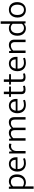

<svg xmlns="http://www.w3.org/2000/svg" viewBox="2230 -2980 980 5479"><g transform="rotate(-90 2719.5 -240.0)"><path d="M253 9Q221 9 191.5 0Q162 -9 141 -24V230H72V-476H130L140 -416Q165 -440 199.5 -458Q234 -476 282 -476Q327 -476 364 -461Q401 -446 427.5 -416.5Q454 -387 468.5 -344Q483 -301 483 -246Q483 -180 463.5 -132Q444 -84 411.5 -52.5Q379 -21 337.5 -6Q296 9 253 9ZM267 -419Q245 -419 225.5 -413Q206 -407 190 -397.5Q174 -388 161.5 -376.5Q149 -365 141 -354V-79Q164 -62 190.5 -54Q217 -46 244 -46Q275 -46 305 -56.5Q335 -67 358 -90.5Q381 -114 395.5 -152Q410 -190 410 -245Q410 -327 375 -373Q340 -419 267 -419Z M972 -230H636V-221Q636 -138 681 -92Q726 -46 804 -46Q839 -46 869 -51.5Q899 -57 931 -70L946 -18Q918 -6 880.5 1.5Q843 9 801 9Q752 9 709 -5Q666 -19 633.5 -48.5Q601 -78 582 -124Q563 -170 563 -234Q563 -289 579 -334Q595 -379 623.5 -410.5Q652 -442 692.5 -459Q733 -476 783 -476Q826 -476 860.5 -461.5Q895 -447 920 -420Q945 -393 958.5 -355Q972 -317 972 -271ZM900 -282Q900 -310 893 -335.5Q886 -361 871.5 -380.5Q857 -400 834 -411.5Q811 -423 779 -423Q721 -423 683.5 -385Q646 -347 638 -281Z M1081 0V-470H1131L1144 -376Q1161 -421 1201 -448.5Q1241 -476 1292 -476Q1317 -476 1335 -472Q1353 -468 1364 -463L1351 -401Q1339 -407 1324 -411Q1309 -415 1289 -415Q1260 -415 1235 -404.5Q1210 -394 1191 -374Q1172 -354 1161 -323Q1150 -292 1150 -252V0Z M1516 0H1446V-470H1498L1509 -405Q1542 -438 1580 -457.5Q1618 -477 1671 -477Q1721 -477 1753 -456.5Q1785 -436 1801 -400Q1836 -437 1878 -457Q1920 -477 1971 -477Q2043 -477 2079.5 -436.5Q2116 -396 2116 -324V0H2046V-308Q2046 -362 2023.5 -390.5Q2001 -419 1944 -419Q1910 -419 1876 -402Q1842 -385 1815 -354Q1816 -347 1816 -339Q1816 -331 1816 -324V0H1746V-308Q1746 -362 1724 -390.5Q1702 -419 1646 -419Q1611 -419 1577.5 -401Q1544 -383 1516 -351Z M2637 -230H2301V-221Q2301 -138 2346 -92Q2391 -46 2469 -46Q2504 -46 2534 -51.5Q2564 -57 2596 -70L2611 -18Q2583 -6 2545.5 1.5Q2508 9 2466 9Q2417 9 2374 -5Q2331 -19 2298.5 -48.5Q2266 -78 2247 -124Q2228 -170 2228 -234Q2228 -289 2244 -334Q2260 -379 2288.5 -410.5Q2317 -442 2357.5 -459Q2398 -476 2448 -476Q2491 -476 2525.5 -461.5Q2560 -447 2585 -420Q2610 -393 2623.5 -355Q2637 -317 2637 -271ZM2565 -282Q2565 -310 2558 -335.5Q2551 -361 2536.5 -380.5Q2522 -400 2499 -411.5Q2476 -423 2444 -423Q2386 -423 2348.5 -385Q2311 -347 2303 -281Z M2991 -417H2843V-126Q2843 -85 2862.5 -71Q2882 -57 2914 -57Q2939 -57 2963 -62Q2987 -67 3005 -73L3016 -20Q2996 -12 2966 -6Q2936 0 2901 0Q2773 0 2773 -117V-417H2696V-470H2773V-620H2843V-470H2991Z M3342 -417H3194V-126Q3194 -85 3213.5 -71Q3233 -57 3265 -57Q3290 -57 3314 -62Q3338 -67 3356 -73L3367 -20Q3347 -12 3317 -6Q3287 0 3252 0Q3124 0 3124 -117V-417H3047V-470H3124V-620H3194V-470H3342Z M3837 -230H3501V-221Q3501 -138 3546 -92Q3591 -46 3669 -46Q3704 -46 3734 -51.5Q3764 -57 3796 -70L3811 -18Q3783 -6 3745.5 1.5Q3708 9 3666 9Q3617 9 3574 -5Q3531 -19 3498.5 -48.5Q3466 -78 3447 -124Q3428 -170 3428 -234Q3428 -289 3444 -334Q3460 -379 3488.5 -410.5Q3517 -442 3557.5 -459Q3598 -476 3648 -476Q3691 -476 3725.5 -461.5Q3760 -447 3785 -420Q3810 -393 3823.5 -355Q3837 -317 3837 -271ZM3765 -282Q3765 -310 3758 -335.5Q3751 -361 3736.5 -380.5Q3722 -400 3699 -411.5Q3676 -423 3644 -423Q3586 -423 3548.5 -385Q3511 -347 3503 -281Z M4018 0H3948V-470H4001L4012 -405Q4047 -438 4085.5 -457Q4124 -476 4174 -476Q4246 -476 4287 -436Q4328 -396 4328 -324V0H4258V-311Q4258 -358 4234 -388.5Q4210 -419 4154 -419Q4119 -419 4083 -401.5Q4047 -384 4018 -352Z M4781 -710H4851V0H4793L4784 -48H4782Q4756 -20 4724 -5.5Q4692 9 4643 9Q4605 9 4569 -6Q4533 -21 4504 -51Q4475 -81 4457.5 -126.5Q4440 -172 4440 -234Q4440 -289 4454.5 -334Q4469 -379 4496.5 -410.5Q4524 -442 4563.5 -459Q4603 -476 4653 -476Q4690 -476 4722.5 -465Q4755 -454 4781 -431ZM4781 -367Q4759 -393 4729 -407.5Q4699 -422 4667 -422Q4637 -422 4609 -412Q4581 -402 4559.5 -380Q4538 -358 4525 -322.5Q4512 -287 4512 -237Q4512 -185 4524.5 -149Q4537 -113 4558 -90Q4579 -67 4605.5 -56.5Q4632 -46 4660 -46Q4701 -46 4731 -62Q4761 -78 4781 -107Z M5399 -240Q5399 -181 5382 -134.5Q5365 -88 5335 -56Q5305 -24 5264.5 -7.5Q5224 9 5178 9Q5131 9 5091 -6.5Q5051 -22 5022 -52.5Q4993 -83 4976 -127.5Q4959 -172 4959 -230Q4959 -289 4976.5 -335Q4994 -381 5024 -412.5Q5054 -444 5094.5 -460Q5135 -476 5182 -476Q5228 -476 5268 -461Q5308 -446 5337 -416Q5366 -386 5382.5 -342Q5399 -298 5399 -240ZM5326 -235Q5326 -284 5313.5 -319.5Q5301 -355 5280.5 -377.5Q5260 -400 5233.5 -410.5Q5207 -421 5179 -421Q5151 -421 5124.5 -411Q5098 -401 5077.5 -379Q5057 -357 5044.5 -321.5Q5032 -286 5032 -235Q5032 -184 5044.5 -148Q5057 -112 5078 -89.5Q5099 -67 5126 -56.5Q5153 -46 5181 -46Q5209 -46 5235 -55.5Q5261 -65 5281.5 -87.5Q5302 -110 5314 -146Q5326 -182 5326 -235Z"/></g></svg>

Font: Mukta Malar Light
Style: Regular
Weight: 300
Designer: Aadarsh Rajan, Girish Dalvi, Yashodeep Gholap
Foundry: Ek Type
Version: Version 2.538;PS 1.000;hotconv 16.6.51;makeotf.lib2.5.65220;